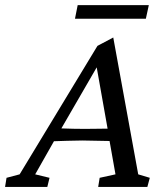

<svg xmlns="http://www.w3.org/2000/svg" viewBox="-61 -739 649 759"><path d="M246.1 -718.8H527.3L515.6 -665H235.4ZM-41 0 -35.2 -36.1 16.6 -49.8 324.2 -557.6 386.7 -590.8 485.4 -49.8 531.2 -36.1 521.5 0H327.1L333 -36.1L395.5 -49.8L372.1 -181.6Q295.9 -183.6 264.6 -183.6Q244.6 -183.6 204.3 -182.4Q164.1 -181.2 152.3 -180.7L78.1 -49.8L134.8 -36.1L126 0ZM274.4 -229.5Q293.9 -229.5 324 -230Q354 -230.5 364.3 -230.5L321.3 -472.7L181.6 -231.4Q230.5 -229.5 274.4 -229.5Z"/></svg>

Font: Crimson Pro
Style: Italic
Weight: 400
Italic angle: -12°
Designer: Jacques Le Bailly
Foundry: Baron von Fonthausen
Version: Version 1.003